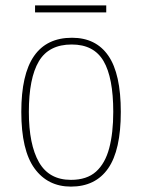

<svg xmlns="http://www.w3.org/2000/svg" viewBox="-20 -682 527 712"><path d="M243 10Q157 10 108 -57.5Q59 -125 59 -267Q59 -406 106 -474Q153 -542 247 -542Q336 -542 382 -475Q428 -408 428 -267Q428 -125 381 -57.5Q334 10 243 10ZM243 -15Q302 -15 336 -45.5Q370 -76 385 -132.5Q400 -189 400 -267Q400 -394 364 -455.5Q328 -517 246 -517Q161 -517 124 -454.5Q87 -392 87 -267Q87 -146 124.5 -80.5Q162 -15 243 -15ZM110 -636V-662H374V-636Z"/></svg>

Font: Noto Serif Khmer SemiCondensed Thin
Style: Regular
Weight: 250
Width: 4
Designer: Danh Hong and the Monotype Design Team
Foundry: Monotype Imaging Inc.
Version: Version 2.004